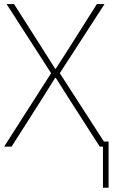

<svg xmlns="http://www.w3.org/2000/svg" viewBox="-24 -710 570 930"><path d="M-3.9 0 223.6 -355.5 7.8 -690.4H43.9L182.6 -472.7Q204.1 -439.5 243.2 -377H246.1Q251 -384.8 273.4 -419.4Q295.9 -454.1 307.6 -472.7L445.3 -690.4H482.4L265.6 -355.5L495.1 0H459L308.6 -234.4Q307.6 -235.4 246.1 -333H243.2Q236.3 -322.3 214.8 -287.6Q193.4 -252.9 181.6 -234.4L32.2 0ZM474.6 -24.4H502V199.2H474.6Z"/></svg>

Font: Gothic A1 Thin
Style: Regular
Weight: 250
Designer: HanYang I&C Co.,Ltd.
Foundry: HanYang I&C Co.,Ltd.
Version: Version 2.50